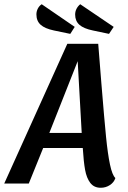

<svg xmlns="http://www.w3.org/2000/svg" viewBox="-48 -867 604 907"><path d="M428 20Q396 20 378.5 -3Q361 -26 354 -64.5Q347 -103 343 -168H156Q133 -113 88 0H-28L270 -660H416Q425 -552 431 -472Q445 -300 453 -220Q461 -140 471.5 -90Q482 -40 497 -26Q491 -6 471.5 7Q452 20 428 20ZM238 -373 185 -239H338L319 -578ZM284 -707 207 -723Q164 -732 144 -750Q124 -768 124 -799Q124 -813 130.5 -826Q137 -839 149 -847L305 -740ZM467 -707 391 -723Q347 -732 327 -750Q307 -768 307 -798Q307 -813 313.5 -825.5Q320 -838 331 -847L489 -740Z"/></svg>

Font: Sansita
Style: Italic
Weight: 400
Italic angle: -11°
Designer: Pablo Cosgaya
Foundry: Omnibus-Type
Version: Version 1.006